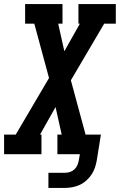

<svg xmlns="http://www.w3.org/2000/svg" viewBox="-39 -755 587 940"><path d="M198 165V91H279Q291 91 303.5 87Q316 83 325.5 74Q335 65 340 53Q345 41 347 29L352 0H242V-96H263L233 -231L157 -96H164V0H-19V-96H38L201 -373L129 -639H84V-735H267V-639H246L276 -504L352 -639H345V-735H528V-639H471L308 -362L380 -96H455L435 29Q432 47 426 65Q420 83 409.5 99Q399 115 384 128.5Q369 142 351.5 150Q334 158 315.5 161.5Q297 165 279 165Z"/></svg>

Font: Iosevka Gothic
Style: Bold Italic
Weight: 700
Italic angle: -9°
Monospace: yes
Designer: Belleve Invis
Foundry: Belleve Invis
Version: Version 15.5.1; ttfautohint (v1.8.4)